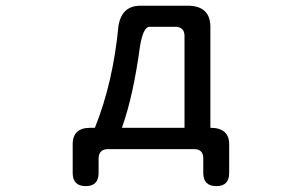

<svg xmlns="http://www.w3.org/2000/svg" viewBox="-20 -504 1040 659"><path d="M386.7 -416Q398.4 -484.4 461.9 -484.4H626Q702.1 -483.4 702.1 -411.1V-65.4Q768.6 -65.4 766.6 -4.9V89.8Q766.6 134.8 722.7 134.8Q677.7 134.8 677.7 89.8V39.1Q677.7 8.8 647.5 7.8H349.6Q319.3 8.8 318.4 39.1V89.8Q318.4 134.8 274.4 134.8Q229.5 134.8 229.5 89.8V-4.9Q227.5 -65.4 290 -65.4H305.7Q368.2 -220.7 386.7 -416ZM583 -412.1H492.2Q470.7 -410.2 460 -341.8Q437.5 -174.8 398.4 -65.4H613.3V-381.8Q612.3 -411.1 583 -412.1Z"/></svg>

Font: FakePearl
Style: Regular
Weight: 400
Version: Version 1.2